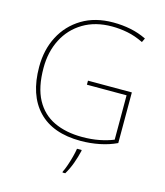

<svg xmlns="http://www.w3.org/2000/svg" viewBox="-135 -828 990 1150"><g transform="rotate(15 360.0 -252.5)"><path d="M367 -350H639V-36Q591 -13 533.5 -1.5Q476 10 417 10Q244 10 153.5 -85Q63 -180 63 -355Q63 -461 106.5 -544.5Q150 -628 231 -677Q312 -726 424 -726Q481 -726 532.5 -715.5Q584 -705 631 -682L619 -657Q568 -682 519.5 -691.5Q471 -701 423 -701Q320 -701 245 -656Q170 -611 130 -533Q90 -455 90 -356Q90 -235 130.5 -160Q171 -85 245 -50Q319 -15 419 -15Q477 -15 525.5 -24.5Q574 -34 613 -50V-325H367ZM438 67Q429 106 414.5 146Q400 186 379 221H362V215Q370 200 380 171.5Q390 143 398 112.5Q406 82 409 61H438Z"/></g></svg>

Font: Noto Sans Khmer UI Thin
Style: Regular
Weight: 100
Designer: Danh Hong and the Monotype Design Team
Foundry: Monotype Imaging Inc.
Version: Version 2.002; ttfautohint (v1.8.4.7-5d5b)